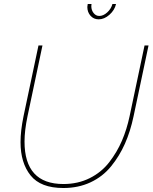

<svg xmlns="http://www.w3.org/2000/svg" viewBox="-20 -938 765 963"><path d="M544 -918H562Q555 -887 529 -864Q503 -841 475 -841Q450 -841 434 -859Q418 -877 418 -903Q418 -908 420 -918H439Q438 -914 438 -907Q438 -887 449.5 -872.5Q461 -858 478 -858Q498 -858 517.5 -875.5Q537 -893 544 -918ZM83 -225Q83 -282 98 -355L173 -710H193L118 -355Q103 -283 103 -228Q103 -15 298 -15Q371 -15 430 -44.5Q489 -74 528 -124.5Q567 -175 591.5 -232Q616 -289 630 -355L705 -710H725L650 -355Q634 -279 606.5 -217Q579 -155 537 -103.5Q495 -52 434 -23.5Q373 5 298 5Q184 5 133.5 -58Q83 -121 83 -225Z"/></svg>

Font: Raleway-v4020 Thin
Style: Italic
Weight: 250
Italic angle: -12°
Designer: Matt McInerney, Pablo Impallari, Rodrigo Fuenzalida
Foundry: Matt McInerney, Pablo Impallari, Rodrigo Fuenzalida
Version: Version 4.020;PS 004.020;hotconv 1.0.88;makeotf.lib2.5.64775